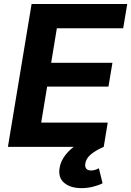

<svg xmlns="http://www.w3.org/2000/svg" viewBox="-20 -748 668 978"><path d="M20.3 0 140.9 -727.5H628.1L607.5 -604.1H269.6L240.6 -428.2H552.7L532.5 -306.9H220.1L189.8 -123.5H528.7L508.4 0ZM395.2 210.3Q338.3 210.3 306.8 183.2Q275.3 156.2 283.6 107.1Q289.2 72.7 312.8 42Q336.3 11.4 371.3 -10.7L508.4 0Q466.1 18.4 442.4 38.8Q418.6 59.2 414.5 84.7Q411.9 101.7 419.3 111.1Q426.8 120.4 444 120.4Q454.7 120.4 464.8 117.2Q474.9 114 483.7 109.1L502.5 185.6Q482.9 195.7 454.2 203Q425.4 210.3 395.2 210.3Z"/></svg>

Font: Inter
Style: Italic
Weight: 400
Italic angle: -9.3988°
Designer: Rasmus Andersson
Foundry: rsms
Version: Version 4.001;git-66647c0bb